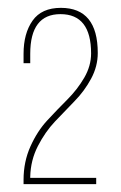

<svg xmlns="http://www.w3.org/2000/svg" viewBox="-20 -820 308 489"><path d="M135 -800Q229 -800 229 -685Q229 -651 212 -619.5Q195 -588 170 -562.5Q145 -537 120 -510.5Q95 -484 76.5 -448Q58 -412 57 -370V-367H225V-351H40V-362Q40 -408 57.5 -447Q75 -486 100.5 -513.5Q126 -541 151.5 -566.5Q177 -592 194.5 -622Q212 -652 212 -684Q212 -784 134 -784Q57 -784 57 -683V-659H40V-683Q40 -735 63 -767.5Q86 -800 135 -800Z"/></svg>

Font: TypoPRO Bebas Neue
Style: Regular
Weight: 300
Designer: Ryoichi Tsunekawa
Foundry: Ryoichi Tsunekawa
Version: Version 001.003